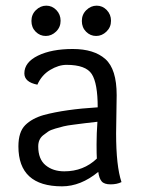

<svg xmlns="http://www.w3.org/2000/svg" viewBox="-20 -648 504 678"><path d="M392 -312 390 -177Q390 -62 409 -5Q393 3 370.5 3Q348 3 339 -7.5Q330 -18 327 -41Q265 10 199 10Q45 10 45 -131Q45 -182 69 -206Q93 -230 135 -242Q210 -262 325 -269Q325 -354 304 -386.5Q283 -419 215 -419Q187 -419 157 -401Q127 -383 112 -349Q66 -358 66 -389Q66 -428 114 -451.5Q162 -475 237 -475Q312 -475 352 -439.5Q392 -404 392 -312ZM324 -218Q295 -215 280.5 -213Q266 -211 241.5 -208Q217 -205 205 -202Q193 -199 175.5 -194Q158 -189 149.5 -183Q141 -177 132 -170Q115 -156 115 -131Q115 -86 141 -64.5Q167 -43 207 -43Q275 -43 322 -88Q321 -102 321 -139Q321 -176 324 -218ZM372 -574.5Q372 -552 356 -536.5Q340 -521 319.5 -521Q299 -521 284 -536Q269 -551 269 -574Q269 -597 285 -612.5Q301 -628 321.5 -628Q342 -628 357 -612.5Q372 -597 372 -574.5ZM194 -574.5Q194 -552 178 -536.5Q162 -521 141.5 -521Q121 -521 106 -536Q91 -551 91 -574Q91 -597 107 -612.5Q123 -628 143.5 -628Q164 -628 179 -612.5Q194 -597 194 -574.5Z"/></svg>

Font: Overlock Mod
Style: Regular
Weight: 400
Designer: Dario Muhafara
Foundry: Dario Manuel Muhafara
Version: Version 1.001